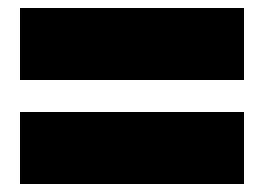

<svg xmlns="http://www.w3.org/2000/svg" viewBox="-20 -594 660 480"><path d="M30 -574H590V-394H30ZM30 -314H590V-134H30Z"/></svg>

Font: Bounded
Style: Regular
Weight: 900
Designer: Vlad Churkin
Version: Version 1.0